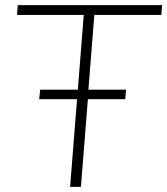

<svg xmlns="http://www.w3.org/2000/svg" viewBox="-20 -725 649 745"><path d="M609 -705 606 -667H346L323 -377H469L466 -340H321L294 0H252L279 -340H132L136 -377H282L305 -667H46L49 -705Z"/></svg>

Font: Iunito ExtraLight
Style: Italic
Weight: 200
Italic angle: -4.541°
Designer: Vernon Adams
Foundry: Vernon Adams
Version: Version 2.001;November 30, 2019;FontCreator 12.0.0.2547 64-b